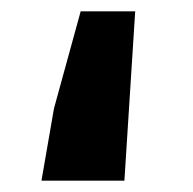

<svg xmlns="http://www.w3.org/2000/svg" viewBox="-20 -318 340 338"><path d="M53 0 75 -127 122 -298H218L199 0Z"/></svg>

Font: Font
Style: ¶
Weight: 700
Designer: Paul D. Hunt
Foundry: Adobe Systems Incorporated
Version: Version 3.000